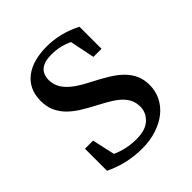

<svg xmlns="http://www.w3.org/2000/svg" viewBox="-164 -661 788 788"><g transform="rotate(-45 230.0 -267.0)"><path d="M222 -24Q276 -24 302 -49Q328 -74 328 -107Q328 -126 322 -142Q316 -158 302.5 -173Q289 -188 267 -202.5Q245 -217 212 -234Q171 -255 141.5 -274Q112 -293 93 -314Q74 -335 64.5 -359Q55 -383 55 -413Q55 -449 68 -475.5Q81 -502 104.5 -519.5Q128 -537 160 -545.5Q192 -554 231 -554Q309 -554 383 -516V-388H336L314 -496Q270 -517 221 -517Q139 -517 139 -450Q139 -414 166 -384Q193 -354 253 -324Q294 -303 325 -284Q356 -265 376.5 -244Q397 -223 407.5 -198.5Q418 -174 418 -143Q418 -108 403 -78Q388 -48 361 -26.5Q334 -5 296 7.5Q258 20 212 20Q123 20 45 -18V-146H92L114 -47Q165 -24 222 -24Z"/></g></svg>

Font: Adamina
Style: Regular
Weight: 400
Designer: Cyreal (www.cyreal.org)
Foundry: Cyreal
Version: Version 1.011